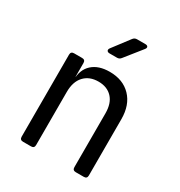

<svg xmlns="http://www.w3.org/2000/svg" viewBox="-183 -910 967 1034"><g transform="rotate(30 300.0 -392.5)"><path d="M112 0Q92 0 92 -20V-530Q92 -550 112 -550H162Q182 -550 182 -530V-445H201L182 -424Q182 -489 221 -524.5Q260 -560 329 -560Q412 -560 461 -509Q510 -458 510 -370V-20Q510 0 490 0H440Q420 0 420 -20V-354Q420 -417 388.5 -450.5Q357 -484 303 -484Q247 -484 214.5 -449Q182 -414 182 -350V-20Q182 0 162 0ZM278 -645Q266 -645 262 -652Q258 -659 265 -669L344 -773Q353 -785 368 -785H419Q432 -785 435.5 -778Q439 -771 431 -761L348 -657Q339 -645 324 -645Z"/></g></svg>

Font: Pitagon Sans Mono
Style: Regular
Weight: 400
Monospace: yes
Designer: Travis Tran
Foundry: Pitagon
Version: Version 1.001;gftools[0.9.26]